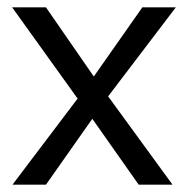

<svg xmlns="http://www.w3.org/2000/svg" viewBox="-20 -502 509 522"><path d="M14 0 191 -234 13 -482H105L235 -294L367 -482H458L274 -240L449 0H357L231 -179L105 0Z"/></svg>

Font: Cantarell
Style: Regular
Weight: 400
Designer: Dave Crossland, Nikolaus Waxweiler, Florian Fecher, Jacques Le Bailly, Eben Sorkin, Alexei Vanyashin, Alexios Zavras, Em
Version: Version 0.303